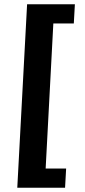

<svg xmlns="http://www.w3.org/2000/svg" viewBox="-20 -728 400 900"><path d="M107 -708H331L326 -618H230L194 62H290L285 152H61Z"/></svg>

Font: Kilde Sans Black
Style: Regular
Weight: 900
Italic angle: -3°
Designer: Paul D. Hunt
Foundry: Adobe Systems Incorporated
Version: Version 1.050;PS Version 1.000;hotconv 1.0.70;makeotf.lib2.5